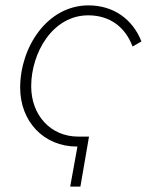

<svg xmlns="http://www.w3.org/2000/svg" viewBox="-20 -545 568 714"><path d="M266 0H268L241 149H279L311 -37H271C168 -37 96 -117 96 -224C96 -349 176 -488 308 -488C389 -488 446 -444 473 -372L506 -391C473 -474 402 -525 309 -525C156 -525 55 -370 55 -219C55 -93 143 0 266 0Z"/></svg>

Font: Fixel Text 20240404 ExtraLight
Style: Italic
Weight: 200
Width: 4
Italic angle: -10°
Designer: AlfaBravo + MacPaw
Foundry: Kyrylo Tkachov, Marchela Mozhyna, Serhii Makarenko, Maria Weinstein, Zakhar Kryvoshyya
Version: Version 1.211;Glyphs 3.2 (3225)